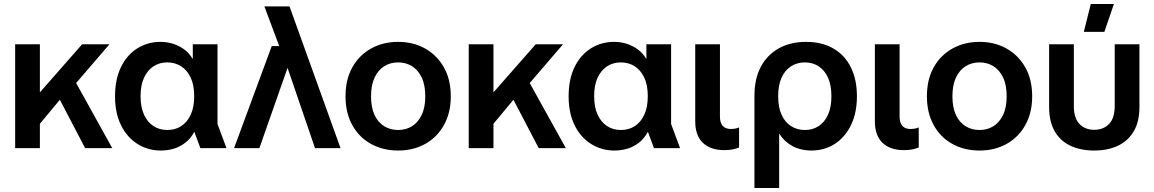

<svg xmlns="http://www.w3.org/2000/svg" viewBox="-20 -743 5786 963"><path d="M144 -79V-274H175L392 -521H529L327 -286L308 -276ZM56 0V-521H180V0ZM407 0 255 -291 325 -393 543 0Z M787 12Q722 12 669.5 -21Q617 -54 587 -115Q557 -176 557 -260Q557 -345 586.5 -406Q616 -467 668 -500Q720 -533 786 -533Q818 -533 848 -523.5Q878 -514 903.5 -495.5Q929 -477 946 -448H947V-521H1071V-121L1116 0H985L955 -81H954Q937 -49 910.5 -28Q884 -7 852.5 2.5Q821 12 787 12ZM819 -91Q859 -91 889 -110.5Q919 -130 936.5 -167.5Q954 -205 954 -261Q954 -316 936.5 -353.5Q919 -391 888.5 -410.5Q858 -430 819 -430Q780 -430 750 -410.5Q720 -391 702.5 -353.5Q685 -316 685 -261Q685 -205 702.5 -167.5Q720 -130 750 -110.5Q780 -91 819 -91Z M1560 0 1404 -456 1391 -484 1306 -711H1432L1688 0ZM1154 0 1343 -512H1457L1464 -422H1429L1281 0Z M1977 12Q1901 12 1841 -21Q1781 -54 1747 -115.5Q1713 -177 1713 -260Q1713 -344 1747 -405Q1781 -466 1841 -499.5Q1901 -533 1977 -533Q2053 -533 2112.5 -499.5Q2172 -466 2206.5 -405Q2241 -344 2241 -260Q2241 -177 2206.5 -115.5Q2172 -54 2112.5 -21Q2053 12 1977 12ZM1977 -91Q2016 -91 2046.5 -110Q2077 -129 2095 -166.5Q2113 -204 2113 -260Q2113 -317 2095 -354.5Q2077 -392 2046.5 -411Q2016 -430 1977 -430Q1938 -430 1907.5 -411Q1877 -392 1859 -354.5Q1841 -317 1841 -260Q1841 -204 1858.5 -166.5Q1876 -129 1907 -110Q1938 -91 1977 -91Z M2419 -79V-274H2450L2667 -521H2804L2602 -286L2583 -276ZM2331 0V-521H2455V0ZM2682 0 2530 -291 2600 -393 2818 0Z M3062 12Q2997 12 2944.5 -21Q2892 -54 2862 -115Q2832 -176 2832 -260Q2832 -345 2861.5 -406Q2891 -467 2943 -500Q2995 -533 3061 -533Q3093 -533 3123 -523.5Q3153 -514 3178.5 -495.5Q3204 -477 3221 -448H3222V-521H3346V-121L3391 0H3260L3230 -81H3229Q3212 -49 3185.5 -28Q3159 -7 3127.5 2.5Q3096 12 3062 12ZM3094 -91Q3134 -91 3164 -110.5Q3194 -130 3211.5 -167.5Q3229 -205 3229 -261Q3229 -316 3211.5 -353.5Q3194 -391 3163.5 -410.5Q3133 -430 3094 -430Q3055 -430 3025 -410.5Q2995 -391 2977.5 -353.5Q2960 -316 2960 -261Q2960 -205 2977.5 -167.5Q2995 -130 3025 -110.5Q3055 -91 3094 -91Z M3613 10Q3544 10 3505.5 -26.5Q3467 -63 3467 -135V-521H3591V-158Q3591 -127 3605 -111.5Q3619 -96 3646 -96Q3655 -96 3665 -97.5Q3675 -99 3687 -104V-3Q3668 4 3651 7Q3634 10 3613 10Z M3764 200V-262Q3764 -349 3796.5 -409Q3829 -469 3887 -501Q3945 -533 4023 -533Q4102 -533 4159.5 -500Q4217 -467 4247.5 -405.5Q4278 -344 4278 -261Q4278 -176 4248 -115Q4218 -54 4166.5 -21Q4115 12 4049 12Q4017 12 3987 3Q3957 -6 3932 -25Q3907 -44 3889 -72H3888V200ZM4017 -91Q4056 -91 4086 -110.5Q4116 -130 4133 -167.5Q4150 -205 4150 -260Q4150 -316 4133 -353.5Q4116 -391 4086 -410.5Q4056 -430 4017 -430Q3978 -430 3947.5 -410.5Q3917 -391 3900 -353.5Q3883 -316 3883 -260Q3883 -205 3900 -167.5Q3917 -130 3947.5 -110.5Q3978 -91 4017 -91Z M4514 10Q4445 10 4406.5 -26.5Q4368 -63 4368 -135V-521H4492V-158Q4492 -127 4506 -111.5Q4520 -96 4547 -96Q4556 -96 4566 -97.5Q4576 -99 4588 -104V-3Q4569 4 4552 7Q4535 10 4514 10Z M4893 12Q4817 12 4757 -21Q4697 -54 4663 -115.5Q4629 -177 4629 -260Q4629 -344 4663 -405Q4697 -466 4757 -499.5Q4817 -533 4893 -533Q4969 -533 5028.5 -499.5Q5088 -466 5122.5 -405Q5157 -344 5157 -260Q5157 -177 5122.5 -115.5Q5088 -54 5028.5 -21Q4969 12 4893 12ZM4893 -91Q4932 -91 4962.5 -110Q4993 -129 5011 -166.5Q5029 -204 5029 -260Q5029 -317 5011 -354.5Q4993 -392 4962.5 -411Q4932 -430 4893 -430Q4854 -430 4823.5 -411Q4793 -392 4775 -354.5Q4757 -317 4757 -260Q4757 -204 4774.5 -166.5Q4792 -129 4823 -110Q4854 -91 4893 -91Z M5468 12Q5400 12 5349 -12Q5298 -36 5270 -84.5Q5242 -133 5242 -206V-521H5366V-211Q5366 -151 5394 -121.5Q5422 -92 5468 -92Q5515 -92 5543 -121.5Q5571 -151 5571 -211V-521H5695V-206Q5695 -133 5666.5 -84.5Q5638 -36 5587 -12Q5536 12 5468 12ZM5416 -583 5451 -723H5567L5519 -583Z"/></svg>

Font: TikTok Sans 24pt SemiBold
Style: Regular
Weight: 600
Version: Version 4.000